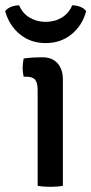

<svg xmlns="http://www.w3.org/2000/svg" viewBox="-53 -718 353 742"><path d="M190 0Q169.5 4 141.5 4Q113.5 4 92.5 0V-370Q92.5 -397 83.2 -409.2Q74 -421.5 49.5 -421.5H38.5Q34.5 -438.5 34.5 -456Q34.5 -465 35.5 -473.8Q36.5 -482.5 38.5 -492Q57 -494.5 73 -495.5Q89 -496.5 99.5 -496.5H112Q148.5 -496.5 169.2 -473.5Q190 -450.5 190 -411ZM280 -675Q265.5 -620 223.8 -585.8Q182 -551.5 123.5 -551.5Q65 -551.5 23.5 -585.8Q-18 -620 -33 -675Q-24 -686.5 -9 -692Q6 -697.5 21 -697.5Q33.5 -667 61.2 -650.2Q89 -633.5 123.5 -633.5Q158.5 -633.5 186 -650.2Q213.5 -667 226 -697.5Q241 -697.5 256.2 -692Q271.5 -686.5 280 -675Z"/></svg>

Font: Signika Negative
Style: Regular
Weight: 400
Designer: Anna Giedry
Foundry: Anna Giedry
Version: Version 2.001